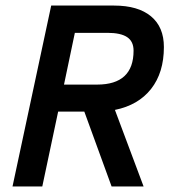

<svg xmlns="http://www.w3.org/2000/svg" viewBox="-20 -670 620 690"><path d="M25 0 164 -650H390Q476 -650 522.5 -611.5Q569 -573 569 -501Q569 -409 523 -350.5Q477 -292 393 -275L496 0H381L283 -269H189L132 0ZM210 -366H329Q460 -366 460 -488Q460 -521 437 -536.5Q414 -552 366 -552H249Z"/></svg>

Font: Sometype Mono SemiBold
Style: Italic
Weight: 600
Italic angle: -12°
Designer: Ryoichi Tsunekawa
Foundry: Dharma Type
Version: Version 1.001